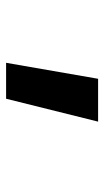

<svg xmlns="http://www.w3.org/2000/svg" viewBox="126 -312 346 639"><g transform="rotate(90 299.5 7.0)"><path d="M189.5 160.2 242.7 -146H385.3L309.1 160.2Z"/></g></svg>

Font: UDEV Gothic 35
Style: Bold
Weight: 700
Version: v2.1.0; ttfautohint (v1.8.4.7-5d5b-dirty) -l 6 -r 45 -G 200 